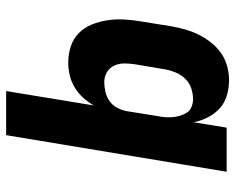

<svg xmlns="http://www.w3.org/2000/svg" viewBox="-92 -476 783 640"><g transform="rotate(90 300.0 -156.5)"><path d="M284 215 332 -77Q321 -58 306 -41.5Q291 -25 272 -13.5Q253 -2 231.5 3Q210 8 190 8Q161 8 135 -0.5Q109 -9 90.5 -27.5Q72 -46 62 -71Q52 -96 48 -123Q44 -150 45.5 -178.5Q47 -207 52 -235L68 -335Q72 -358 78.5 -381Q85 -404 95.5 -425.5Q106 -447 121.5 -467Q137 -487 157 -501Q177 -515 200.5 -521.5Q224 -528 247 -528Q274 -528 299 -520.5Q324 -513 342 -496.5Q360 -480 371.5 -457.5Q383 -435 388 -410L406 -520H553L431 215ZM254 -112Q270 -112 287 -116Q304 -120 318 -130Q332 -140 340 -155.5Q348 -171 351 -187L367 -287Q370 -301 371 -314Q372 -327 371 -340Q370 -353 366 -365.5Q362 -378 355.5 -388Q349 -398 336.5 -403Q324 -408 311 -408Q293 -408 275 -402Q257 -396 243.5 -382.5Q230 -369 222.5 -351Q215 -333 212 -316L195 -216Q192 -197 192 -179Q192 -161 199 -145.5Q206 -130 221 -121Q236 -112 254 -112Z"/></g></svg>

Font: Iosevka Heavy Extended Oblique
Style: Regular
Weight: 900
Width: 7
Italic angle: -9°
Monospace: yes
Designer: Belleve Invis
Foundry: Belleve Invis
Version: Version 32.5.0; ttfautohint (v1.8.4)